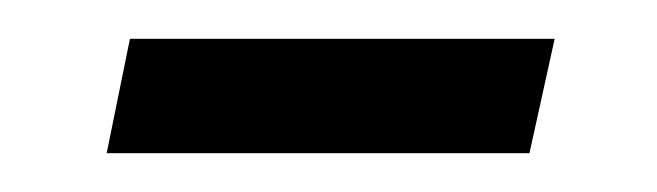

<svg xmlns="http://www.w3.org/2000/svg" viewBox="-20 -301 339 99"><path d="M35 -222H253L266 -281H47Z"/></svg>

Font: Source Sans Pro
Style: Italic
Weight: 400
Italic angle: -11°
Designer: Paul D. Hunt
Foundry: Adobe Systems Incorporated
Version: Version 3.006;hotconv 1.0.111;makeotfexe 2.5.65597